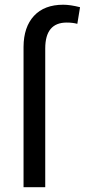

<svg xmlns="http://www.w3.org/2000/svg" viewBox="-20 -780 353 800"><path d="M78.1 0H168.5V-578.1Q168.5 -686 257.8 -686Q282.7 -686 302.2 -680.7L313.5 -750Q272.5 -760.3 243.7 -760.3Q164.6 -760.3 121.6 -713.9Q78.6 -667.5 78.1 -585Z"/></svg>

Font: FAU Chimera
Style: Regular
Weight: 400
Version: Version 1.002;hotconv 1.0.117;makeotfexe 2.5.65602